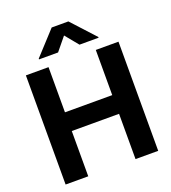

<svg xmlns="http://www.w3.org/2000/svg" viewBox="-163 -1049 1044 1169"><g transform="rotate(-20 359.5 -464.0)"><path d="M59.7 -707.2H206.4V-414.5H512.7V-707.2H659.7V0H512.7V-293.3H206.4V0H59.7ZM361 -856 291.6 -771.3H168V-776.1L307 -927.5H415.1L554.1 -776.1V-771.3H430.5Z"/></g></svg>

Font: Pretendard Variable
Style: Regular
Weight: 400
Designer: Base glyphs from Inter by Rasmus Andersson; Hangul glyphs from Noto Sans CJK(Source Han Sans) by Jang Soo-young and Kang
Foundry: Kil Hyung-jin
Version: Version 1.100;FEAKit 1.0